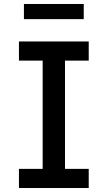

<svg xmlns="http://www.w3.org/2000/svg" viewBox="-20 -943 540 963"><path d="M75 0V-96H194V-639H75V-735H425V-639H306V-96H425V0ZM100 -847V-923H400V-847Z"/></svg>

Font: Iosevka SS04
Style: Bold
Weight: 700
Monospace: yes
Designer: Belleve Invis
Foundry: Belleve Invis
Version: Version 19.0.0; ttfautohint (v1.8.4)